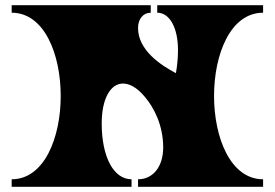

<svg xmlns="http://www.w3.org/2000/svg" viewBox="-20 -720 1059 740"><path d="M487 0V-29C418 -29 372 -115 372 -244C372 -340 406 -398 454 -398C479 -398 508 -383 538 -347C574 -305 609 -236 609 -152C609 -78 570 -29 512 -29V0H994V-29C868 -29 805 -190 805 -350C805 -511 868 -671 994 -671V-700H586V-671C634 -671 666 -613 666 -527C666 -502 664 -472 658 -438C601 -468 512 -526 512 -612C512 -647 532 -671 561 -671V-700H25V-671C151 -671 214 -511 214 -350C214 -190 151 -29 25 -29V0Z"/></svg>

Font: Ouroboros
Style: Regular
Weight: 400
Designer: Ariel Martín Pérez
Foundry: Velvetyne Type Foundry
Version: Version 2.001;hotconv 1.0.109;makeotfexe 2.5.65596